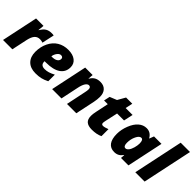

<svg xmlns="http://www.w3.org/2000/svg" viewBox="145 -1751 2753 2753"><g transform="rotate(45 1521.5 -375.0)"><path d="M439.9 -563Q466.3 -563 479 -559.1L438 -372.1Q412.1 -382.8 377.9 -382.8Q328.1 -382.8 298.1 -348.6Q268.1 -314.5 252 -243.2L200.2 0H11.2L127.9 -553.2H278.8L270 -460.9H273.9Q305.2 -515.6 342.5 -539.3Q379.9 -563 439.9 -563Z M676.8 9.8Q573.2 9.8 515.6 -47.9Q458 -105.5 458 -208.3Q458 -311 498.8 -394Q539.6 -477.1 610.4 -520Q681.2 -563 774.2 -563Q867.2 -563 920.7 -521.2Q974.1 -479.5 974.1 -409.2Q974.1 -311 897.7 -258.5Q821.3 -206.1 676.8 -206.1H647.9V-198.2Q647.9 -126 728 -126Q766.1 -126 803.2 -137.2Q840.3 -148.4 888.2 -173.8V-40Q832 -11.7 785.9 -1Q739.7 9.8 676.8 9.8ZM681.2 -324.2Q733.9 -324.2 764.4 -344.2Q794.9 -364.3 794.9 -397.9Q794.9 -414.6 784.7 -424.8Q774.4 -435.1 753.9 -435.1Q723.6 -435.1 697.8 -400.6Q671.9 -366.2 667 -324.2Z M1371.1 -301.8Q1379.9 -339.8 1379.9 -365.5Q1379.9 -391.1 1369.4 -402.1Q1358.9 -413.1 1343.3 -413.1Q1314.5 -413.1 1291 -377.4Q1267.6 -341.8 1252.9 -270L1196.3 0H1007.3L1124 -553.2H1274.9L1269 -476.1H1272.9Q1299.3 -522 1335.7 -542.5Q1372.1 -563 1425.3 -563Q1494.1 -563 1532.7 -521.2Q1571.3 -479.5 1571.3 -405.8Q1571.3 -353 1559.1 -293.9L1497.1 0H1308.1Z M1864.3 -172.9Q1864.3 -142.1 1895.5 -142.1Q1926.8 -142.1 1984.4 -165V-22.9Q1918.5 9.8 1818.4 9.8Q1744.6 9.8 1708 -22Q1671.4 -53.7 1671.4 -123Q1671.4 -160.2 1683.1 -214.8L1724.1 -411.1H1648.9L1668.9 -503.9L1775.4 -546.9L1842.3 -664.1H1968.3L1944.3 -553.2H2085L2054.2 -411.1H1913.1L1872.1 -224.1Q1864.3 -188 1864.3 -172.9Z M2273.4 9.8Q2196.3 9.8 2156.2 -44.4Q2116.2 -98.6 2116.2 -201.2Q2116.2 -289.1 2151.6 -379.2Q2187 -469.2 2241.5 -516.1Q2295.9 -563 2362.3 -563Q2403.8 -563 2434.8 -544.4Q2465.8 -525.9 2490.2 -484.9H2494.1L2520 -553.2H2671.4L2554.2 0H2403.3L2408.2 -60.1H2404.3Q2377.4 -22.9 2345.9 -6.6Q2314.5 9.8 2273.4 9.8ZM2351.1 -142.1Q2375.5 -142.1 2397.5 -170.2Q2419.4 -198.2 2432.9 -246.6Q2446.3 -294.9 2446.3 -334Q2446.3 -411.1 2406.2 -411.1Q2368.7 -411.1 2338.9 -349.6Q2309.1 -288.1 2309.1 -215.1Q2309.1 -142.1 2351.1 -142.1Z M2693.4 0 2854 -759.8H3043L2882.3 0Z"/></g></svg>

Font: Open Sans Hebrew Extra Bold
Style: Italic
Weight: 800
Italic angle: -12°
Foundry: Ascender Corporation, Yanek Iontef
Version: Version 2.001;PS 002.001;hotconv 1.0.70;makeotf.lib2.5.58329